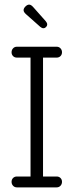

<svg xmlns="http://www.w3.org/2000/svg" viewBox="-20 -810 318 830"><path d="M112 -47V-561H53Q43 -561 36.5 -567.5Q30 -574 30 -584Q30 -594 36.5 -601Q43 -608 53 -608H225Q235 -608 241.5 -601Q248 -594 248 -584Q248 -574 241.5 -567.5Q235 -561 225 -561H166V-47H225Q235 -47 241.5 -40.5Q248 -34 248 -24Q248 -14 241.5 -7Q235 0 225 0H53Q43 0 36.5 -7Q30 -14 30 -24Q30 -34 36.5 -40.5Q43 -47 53 -47ZM178 -718Q184 -711 184 -704.5Q184 -698 179 -693Q174 -688 167.5 -688Q161 -688 154 -694L92 -749Q82 -758 82 -766Q82 -774 90 -782Q98 -790 106 -790Q114 -790 123 -780Z"/></svg>

Font: Flamenco
Style: Regular
Weight: 400
Designer: Luciano Vergara
Foundry: Luciano Vergara
Version: Version 1.002